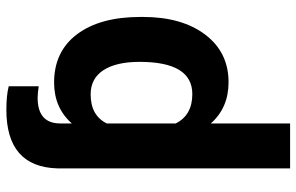

<svg xmlns="http://www.w3.org/2000/svg" viewBox="-184 -544 931 603"><g transform="rotate(-90 281.5 -242.5)"><path d="M529.8 -259.3Q529.8 -137.2 474.4 -63.7Q418.9 9.8 324.7 9.8Q244.6 9.8 195.3 -45.9V203.1H54.2V-528.3Q59.1 -688 238.3 -688Q282.7 -688 312 -680.7V-586.4Q290.5 -589.8 275.9 -589.8Q195.3 -589.8 195.3 -518.6V-482.4Q244.6 -538.1 323.7 -538.1Q421.4 -538.1 475.6 -465.8Q529.8 -393.6 529.8 -266.6ZM388.7 -269.5Q388.7 -343.3 362.5 -383.3Q336.4 -423.3 286.6 -423.3Q220.2 -423.3 195.3 -372.6V-156.2Q221.2 -104 287.6 -104Q388.7 -104 388.7 -269.5Z"/></g></svg>

Font: Roboto
Style: Bold
Weight: 700
Designer: Google
Version: Version 2.134; 2016; ttfautohint (v1.6)